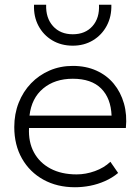

<svg xmlns="http://www.w3.org/2000/svg" viewBox="-20 -772 590 807"><path d="M295 15Q220 15 162.5 -16.8Q105 -48.5 72.5 -105.5Q40 -162.5 40 -238Q40 -293 58.5 -340Q77 -387 110.5 -421.8Q144 -456.5 188.8 -475.8Q233.5 -495 286 -495Q341.5 -495 385.2 -475.2Q429 -455.5 458.2 -420Q487.5 -384.5 501 -337Q514.5 -289.5 509 -234H102Q99 -175.5 122.5 -131.8Q146 -88 192 -63.5Q238 -39 302 -39Q340.5 -39 378.8 -52.8Q417 -66.5 444 -92L476.5 -45Q452 -24.5 421.5 -11Q391 2.5 358.8 8.8Q326.5 15 295 15ZM104 -286H449Q446 -359.5 405 -400.2Q364 -441 286 -441Q210.5 -441 161.5 -400.2Q112.5 -359.5 104 -286ZM286 -580Q237 -580 199.5 -602.5Q162 -625 141.5 -663.8Q121 -702.5 123 -752H174Q172 -696.5 202.8 -662.2Q233.5 -628 286 -628Q338.5 -628 368.8 -662.2Q399 -696.5 396 -752H448Q449.5 -703 428.8 -664Q408 -625 370.8 -602.5Q333.5 -580 286 -580Z"/></svg>

Font: Geologica Roman Thin
Style: Regular
Weight: 250
Designer: Sindre Bremnes, Frode Helland
Foundry: Monokrom Skriftforlag AS
Version: Version 1.010;gftools[0.9.28]